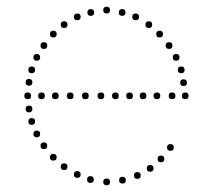

<svg xmlns="http://www.w3.org/2000/svg" viewBox="-20 -544 621 569"><path d="M296 -504Q286 -504 286 -514Q286 -524 296 -524Q306 -524 306 -514Q306 -504 296 -504ZM342 -497Q332 -497 332 -507Q332 -517 342 -517Q352 -517 352 -507Q352 -497 342 -497ZM382 -484Q372 -484 372 -494Q372 -504 382 -504Q392 -504 392 -494Q392 -484 382 -484ZM421 -461Q411 -461 411 -471Q411 -481 421 -481Q431 -481 431 -471Q431 -461 421 -461ZM453 -433Q443 -433 443 -443Q443 -453 453 -453Q463 -453 463 -443Q463 -433 453 -433ZM502 -364Q492 -364 492 -374Q492 -384 502 -384Q512 -384 512 -374Q512 -364 502 -364ZM517 -327Q507 -327 507 -337Q507 -347 517 -347Q527 -347 527 -337Q527 -327 517 -327ZM529 -250Q519 -250 519 -260Q519 -270 529 -270Q539 -270 539 -260Q539 -250 529 -250ZM481 -399Q471 -399 471 -409Q471 -419 481 -419Q491 -419 491 -409Q491 -399 481 -399ZM524 -289Q514 -289 514 -299Q514 -309 524 -309Q534 -309 534 -299Q534 -289 524 -289ZM249 -497Q239 -497 239 -507Q239 -517 249 -517Q259 -517 259 -507Q259 -497 249 -497ZM209 -484Q199 -484 199 -494Q199 -504 209 -504Q219 -504 219 -494Q219 -484 209 -484ZM170 -461Q160 -461 160 -471Q160 -481 170 -481Q180 -481 180 -471Q180 -461 170 -461ZM138 -433Q128 -433 128 -443Q128 -453 138 -453Q148 -453 148 -443Q148 -433 138 -433ZM89 -364Q79 -364 79 -374Q79 -384 89 -384Q99 -384 99 -374Q99 -364 89 -364ZM74 -327Q64 -327 64 -337Q64 -347 74 -347Q84 -347 84 -337Q84 -327 74 -327ZM62 -250Q52 -250 52 -260Q52 -270 62 -270Q72 -270 72 -260Q72 -250 62 -250ZM110 -399Q100 -399 100 -409Q100 -419 110 -419Q120 -419 120 -409Q120 -399 110 -399ZM66 -290Q56 -290 56 -300Q56 -310 66 -310Q76 -310 76 -300Q76 -290 66 -290ZM296 -15Q306 -15 306 -5Q306 5 296 5Q286 5 286 -5Q286 -15 296 -15ZM343 -20Q353 -20 353 -10Q353 0 343 0Q333 0 333 -10Q333 -20 343 -20ZM387 -34Q397 -34 397 -24Q397 -14 387 -14Q377 -14 377 -24Q377 -34 387 -34ZM425 -55Q435 -55 435 -45Q435 -35 425 -35Q415 -35 415 -45Q415 -55 425 -55ZM457 -83Q467 -83 467 -73Q467 -63 457 -63Q447 -63 447 -73Q447 -83 457 -83ZM485 -117Q495 -117 495 -107Q495 -97 485 -97Q475 -97 475 -107Q475 -117 485 -117ZM248 -22Q258 -22 258 -12Q258 -2 248 -2Q238 -2 238 -12Q238 -22 248 -22ZM209 -37Q219 -37 219 -27Q219 -17 209 -17Q199 -17 199 -27Q199 -37 209 -37ZM170 -60Q180 -60 180 -50Q180 -40 170 -40Q160 -40 160 -50Q160 -60 170 -60ZM138 -88Q148 -88 148 -78Q148 -68 138 -68Q128 -68 128 -78Q128 -88 138 -88ZM89 -157Q99 -157 99 -147Q99 -137 89 -137Q79 -137 79 -147Q79 -157 89 -157ZM74 -194Q84 -194 84 -184Q84 -174 74 -174Q64 -174 64 -184Q64 -194 74 -194ZM110 -122Q120 -122 120 -112Q120 -102 110 -102Q100 -102 100 -112Q100 -122 110 -122ZM66 -231Q76 -231 76 -221Q76 -211 66 -211Q56 -211 56 -221Q56 -231 66 -231ZM490 -250Q480 -250 480 -260Q480 -270 490 -270Q500 -270 500 -260Q500 -250 490 -250ZM445 -250Q435 -250 435 -260Q435 -270 445 -270Q455 -270 455 -260Q455 -250 445 -250ZM404 -250Q394 -250 394 -260Q394 -270 404 -270Q414 -270 414 -260Q414 -250 404 -250ZM364 -250Q354 -250 354 -260Q354 -270 364 -270Q374 -270 374 -260Q374 -250 364 -250ZM322 -250Q312 -250 312 -260Q312 -270 322 -270Q332 -270 332 -260Q332 -250 322 -250ZM279 -250Q269 -250 269 -260Q269 -270 279 -270Q289 -270 289 -260Q289 -250 279 -250ZM233 -250Q223 -250 223 -260Q223 -270 233 -270Q243 -270 243 -260Q243 -250 233 -250ZM188 -250Q178 -250 178 -260Q178 -270 188 -270Q198 -270 198 -260Q198 -250 188 -250ZM144 -250Q134 -250 134 -260Q134 -270 144 -270Q154 -270 154 -260Q154 -250 144 -250ZM103 -250Q93 -250 93 -260Q93 -270 103 -270Q113 -270 113 -260Q113 -250 103 -250Z"/></svg>

Font: Raleway Dots
Style: Regular
Weight: 400
Designer: Matt McInerney, Pablo Impallari, Rodrigo Fuenzalida, Brenda Gallo
Foundry: Matt McInerney, Pablo Impallari, Rodrigo Fuenzalida, Brenda Gallo
Version: Version 1.000